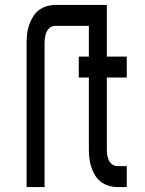

<svg xmlns="http://www.w3.org/2000/svg" viewBox="-20 -760 590 780"><path d="M161 0H88V-585Q88 -604 90 -622Q92 -640 98 -657.5Q104 -675 113.5 -691Q123 -707 137 -718Q151 -729 169 -734.5Q187 -740 205 -740H378V-655H205Q197 -655 190 -652Q183 -649 178 -643.5Q173 -638 169.5 -630.5Q166 -623 164.5 -615.5Q163 -608 162 -600.5Q161 -593 161 -585ZM495 0H458Q439 0 421 -5.5Q403 -11 389 -22Q375 -33 365.5 -49Q356 -65 350.5 -82.5Q345 -100 343 -118Q341 -136 341 -155V-445H300V-530H341V-740H414V-530H495V-445H414V-155Q414 -147 414.5 -139.5Q415 -132 417 -124Q419 -116 422 -109Q425 -102 430.5 -96.5Q436 -91 443 -88Q450 -85 458 -85H495Z"/></svg>

Font: Lode Dark
Style: Bold
Weight: 700
Monospace: yes
Designer: Belleve Invis
Foundry: Belleve Invis
Version: Version 29.2.0; ttfautohint (v1.8.3)